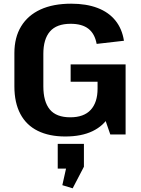

<svg xmlns="http://www.w3.org/2000/svg" viewBox="-20 -730 762 1041"><path d="M334 10Q247 10 185 -20.5Q123 -51 90.5 -112Q58 -173 58 -262V-442Q58 -527 94.5 -587Q131 -647 199.5 -678.5Q268 -710 366 -710Q448 -710 508.5 -687Q569 -664 605.5 -619Q642 -574 652 -509L504 -492Q494 -547 459.5 -574Q425 -601 363 -601Q287 -601 251 -559.5Q215 -518 215 -438V-262Q215 -179 250 -136.5Q285 -94 361 -94Q435 -94 472 -134.5Q509 -175 509 -249L604 -230Q604 -156 573 -102Q542 -48 482 -19Q422 10 334 10ZM509 -201V-347L558 -287H363V-381H661V-1H578ZM435 50V174L374 291L318 274L355 108L414 184H293V50Z"/></svg>

Font: Pathway Extreme 72pt
Style: Bold
Weight: 700
Designer: Eduardo Rodriguez Tunni
Foundry: Eduardo Rodriguez Tunni
Version: Version 1.001;gftools[0.9.26]